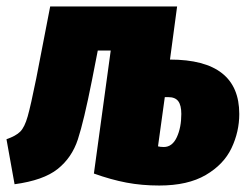

<svg xmlns="http://www.w3.org/2000/svg" viewBox="-43 -554 773 593"><path d="M696 -202Q696 -147 672 -96.5Q648 -46 592.5 -13.5Q537 19 449 19Q395 19 347.5 10Q300 1 247 -18L299 -398H259L241 -306Q216 -180 197.5 -123.5Q179 -67 135 -32Q91 3 2 15L-23 -124Q6 -134 19.5 -147.5Q33 -161 42.5 -194.5Q52 -228 69 -312L112 -534H504L482 -370Q696 -370 696 -202ZM517 -202Q517 -229 507.5 -241.5Q498 -254 477 -254H466L445 -102Q452 -100 463 -100Q489 -100 503 -130Q517 -160 517 -202Z"/></svg>

Font: Fira Sans Condensed Black
Style: Italic
Weight: 900
Width: 3
Italic angle: -8°
Designer: Carrois Corporate & Edenspiekermann AG
Foundry: Carrois Corporate GbR & Edenspiekermann AG
Version: Version 4.203